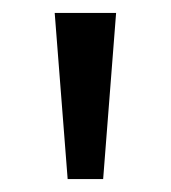

<svg xmlns="http://www.w3.org/2000/svg" viewBox="-20 -734 265 298"><path d="M85 -456.1 64.9 -713.9H160.2L140.1 -456.1Z"/></svg>

Font: Nokora
Style: Regular
Weight: 400
Designer: Danh Hong
Foundry: Danh Hong
Version: Version 9.000